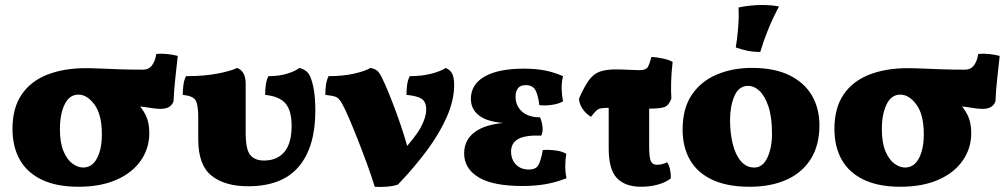

<svg xmlns="http://www.w3.org/2000/svg" viewBox="-20 -739 4034 769"><path d="M294 9Q207 9 148 -19Q89 -47 59.5 -99Q30 -151 30 -223Q30 -306 66.5 -360Q103 -414 169.5 -440Q236 -466 324 -466Q349 -466 382 -464.5Q415 -463 457.5 -461.5Q500 -460 553 -460Q576 -460 589 -477.5Q602 -495 606 -523Q627 -525 650.5 -522.5Q674 -520 692 -515Q688 -478 682.5 -429Q677 -380 675 -333Q669 -317 656 -310Q643 -303 624 -303Q602 -303 571.5 -308.5Q541 -314 497 -314L480 -364Q504 -348 526.5 -327.5Q549 -307 563.5 -278Q578 -249 578 -206Q578 -145 544 -96Q510 -47 446.5 -19Q383 9 294 9ZM313 -68Q349 -68 368.5 -105Q388 -142 388 -201Q388 -280 358.5 -320Q329 -360 294 -360Q258 -360 239 -321Q220 -282 220 -222Q220 -167 234.5 -133Q249 -99 270.5 -83.5Q292 -68 313 -68Z M974 7Q880 7 827 -35.5Q774 -78 774 -181V-270Q774 -319 763.5 -337Q753 -355 712 -359Q712 -378 714.5 -398Q717 -418 725 -434Q799 -434 852.5 -444.5Q906 -455 930 -467Q947 -460 955.5 -444.5Q964 -429 964 -403V-207Q964 -140 982.5 -118Q1001 -96 1037 -96Q1090 -96 1119 -130.5Q1148 -165 1148 -235Q1148 -295 1124 -324Q1100 -353 1042 -359Q1042 -378 1044.5 -398Q1047 -418 1055 -434Q1099 -434 1132 -444.5Q1165 -455 1179 -467Q1195 -463 1207 -453.5Q1219 -444 1226 -423Q1231 -410 1235 -390.5Q1239 -371 1241 -347Q1243 -323 1243 -295Q1243 -150 1176.5 -71.5Q1110 7 974 7Z M1481 9Q1468 -33 1450 -82.5Q1432 -132 1413 -180Q1394 -228 1377.5 -266.5Q1361 -305 1350 -324Q1338 -346 1325 -351Q1312 -356 1283 -359Q1283 -378 1285.5 -398Q1288 -418 1296 -434Q1355 -434 1400 -444.5Q1445 -455 1464 -467Q1482 -463 1491 -455.5Q1500 -448 1511 -425Q1523 -401 1538 -364Q1553 -327 1568.5 -284.5Q1584 -242 1597.5 -199.5Q1611 -157 1619 -121H1581Q1643 -188 1665 -228.5Q1687 -269 1687 -300Q1687 -331 1669 -343Q1651 -355 1608 -359Q1608 -378 1610.5 -398Q1613 -418 1621 -434Q1671 -434 1710 -444.5Q1749 -455 1765 -467Q1785 -458 1792 -442Q1799 -426 1799 -399Q1799 -339 1770.5 -273Q1742 -207 1691.5 -138.5Q1641 -70 1574 0Q1558 6 1531.5 8.5Q1505 11 1481 9Z M2073 6Q1954 6 1896.5 -29Q1839 -64 1839 -125Q1839 -184 1891 -216.5Q1943 -249 2050 -249V-244Q1950 -244 1908 -270Q1866 -296 1866 -343Q1866 -401 1921 -432.5Q1976 -464 2078 -464Q2125 -464 2161.5 -457Q2198 -450 2235 -434Q2229 -410 2229.5 -385Q2230 -360 2235 -333Q2218 -323 2190.5 -319Q2163 -315 2140 -318Q2136 -356 2125 -377Q2114 -398 2086 -398Q2064 -398 2054.5 -385.5Q2045 -373 2045 -352Q2045 -315 2071 -292Q2097 -269 2143 -269Q2151 -250 2153 -230.5Q2155 -211 2148 -196Q2083 -198 2055 -182Q2027 -166 2027 -132Q2027 -101 2046 -80.5Q2065 -60 2099 -60Q2125 -60 2135.5 -76.5Q2146 -93 2154 -138Q2177 -140 2204.5 -136.5Q2232 -133 2248 -123Q2244 -98 2244 -73Q2244 -48 2249 -25Q2205 -8 2163 -1Q2121 6 2073 6Z M2347 -271Q2326 -284 2313 -303.5Q2300 -323 2299 -344Q2320 -392 2338.5 -417.5Q2357 -443 2382 -452Q2407 -461 2447 -461Q2470 -461 2496.5 -459.5Q2523 -458 2539 -458Q2565 -458 2572.5 -467.5Q2580 -477 2589 -511Q2610 -510 2635.5 -504.5Q2661 -499 2674 -491Q2669 -448 2668 -410Q2667 -372 2669 -344Q2659 -317 2642 -310.5Q2625 -304 2583 -304Q2559 -304 2527.5 -305Q2496 -306 2466.5 -306.5Q2437 -307 2417 -307Q2397 -307 2386.5 -305Q2376 -303 2368 -295.5Q2360 -288 2347 -271ZM2548 9Q2484 9 2451 -25.5Q2418 -60 2418 -144V-324H2580V-156Q2580 -107 2587 -93Q2594 -79 2611 -79Q2632 -79 2652 -89Q2667 -67 2667 -25Q2650 -10 2617.5 -0.5Q2585 9 2548 9Z M2982 9Q2893 9 2833 -19Q2773 -47 2743.5 -98.5Q2714 -150 2714 -220Q2714 -305 2751 -359.5Q2788 -414 2851 -440.5Q2914 -467 2991 -467Q3083 -467 3143 -437Q3203 -407 3232.5 -355.5Q3262 -304 3262 -237Q3262 -159 3228.5 -104Q3195 -49 3132 -20Q3069 9 2982 9ZM3001 -68Q3035 -68 3053.5 -107.5Q3072 -147 3072 -204Q3072 -269 3058 -311.5Q3044 -354 3022.5 -374.5Q3001 -395 2976 -395Q2939 -395 2921.5 -354.5Q2904 -314 2904 -258Q2904 -207 2914.5 -163.5Q2925 -120 2947 -94Q2969 -68 3001 -68ZM3025 -531Q2996 -531 2972.5 -536Q2949 -541 2927 -549Q2933 -584 2936.5 -629Q2940 -674 2938 -709Q2961 -714 2985 -716.5Q3009 -719 3032 -719Q3072 -719 3100 -713Q3075 -666 3056.5 -620.5Q3038 -575 3025 -531Z M3586 9Q3499 9 3440 -19Q3381 -47 3351.5 -99Q3322 -151 3322 -223Q3322 -306 3358.5 -360Q3395 -414 3461.5 -440Q3528 -466 3616 -466Q3641 -466 3674 -464.5Q3707 -463 3749.5 -461.5Q3792 -460 3845 -460Q3868 -460 3881 -477.5Q3894 -495 3898 -523Q3919 -525 3942.5 -522.5Q3966 -520 3984 -515Q3980 -478 3974.5 -429Q3969 -380 3967 -333Q3961 -317 3948 -310Q3935 -303 3916 -303Q3894 -303 3863.5 -308.5Q3833 -314 3789 -314L3772 -364Q3796 -348 3818.5 -327.5Q3841 -307 3855.5 -278Q3870 -249 3870 -206Q3870 -145 3836 -96Q3802 -47 3738.5 -19Q3675 9 3586 9ZM3605 -68Q3641 -68 3660.5 -105Q3680 -142 3680 -201Q3680 -280 3650.5 -320Q3621 -360 3586 -360Q3550 -360 3531 -321Q3512 -282 3512 -222Q3512 -167 3526.5 -133Q3541 -99 3562.5 -83.5Q3584 -68 3605 -68Z"/></svg>

Font: Vollkorn Black
Style: Regular
Weight: 900
Designer: Friedrich Althausen
Foundry: Friedrich Althausen
Version: Version 5.000